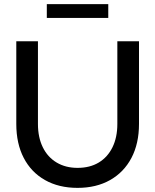

<svg xmlns="http://www.w3.org/2000/svg" viewBox="-20 -900 753 931"><path d="M356 11Q265 11 198 -27Q131 -65 95 -134.5Q59 -204 59 -299V-700H164V-299Q164 -234 187.5 -186Q211 -138 254.5 -112Q298 -86 356 -86Q416 -86 459 -112Q502 -138 525.5 -186Q549 -234 549 -299V-700H654V-299Q654 -204 617.5 -134.5Q581 -65 514 -27Q447 11 356 11ZM207 -813V-880H505V-813Z"/></svg>

Font: Red Hat Display Medium
Style: Regular
Weight: 500
Designer: Pentagram, MCKL
Foundry: Pentagram, MCKL
Version: Version 1.023